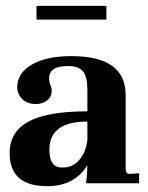

<svg xmlns="http://www.w3.org/2000/svg" viewBox="-20 -627 507 657"><path d="M141 10Q13 10 13 -103Q13 -176 77.5 -211Q142 -246 279 -246V-321Q279 -362 265 -381.5Q251 -401 212 -401Q148 -401 148 -359Q148 -347 153 -335Q157 -324 157 -317Q157 -296 141.5 -283.5Q126 -271 102 -271Q74 -271 56.5 -287.5Q39 -304 39 -329Q39 -377 89 -406Q139 -435 224 -435Q410 -435 410 -302V-51Q410 -32 423 -32L456 -34V0H274Q278 -21 278 -37L279 -62Q236 10 141 10ZM198 -54Q229 -54 251.5 -80Q274 -106 279 -148V-211Q149 -211 149 -115Q149 -82 161 -67Q173 -52 198 -54ZM105 -560V-607H344V-560Z"/></svg>

Font: UnnaBold
Style: Bold
Weight: 700
Designer: Jorge de Buen Unna
Foundry: Omnibus-Type
Version: Version 2.008;hotconv 1.0.109;makeotfexe 2.5.65596